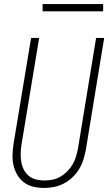

<svg xmlns="http://www.w3.org/2000/svg" viewBox="-20 -923 540 951"><path d="M199 8Q172 8 146 2Q120 -4 99.5 -19Q79 -34 66 -56Q53 -78 47 -103.5Q41 -129 42 -156Q43 -183 47 -210L134 -735H174L86 -204Q83 -183 82.5 -162Q82 -141 85.5 -120.5Q89 -100 98 -82.5Q107 -65 122.5 -52Q138 -39 158.5 -34Q179 -29 200 -29Q220 -29 240 -33Q260 -37 278.5 -47.5Q297 -58 312.5 -73.5Q328 -89 339 -107.5Q350 -126 356 -146Q362 -166 366 -186L456 -735H496L405 -180Q400 -155 392.5 -131Q385 -107 371.5 -85Q358 -63 338.5 -44.5Q319 -26 296 -14Q273 -2 248 3Q223 8 199 8ZM191 -867V-903H491V-867Z"/></svg>

Font: Iosevka Term Curly XLt Obl
Style: Regular
Weight: 200
Italic angle: -9°
Designer: Belleve Invis
Foundry: Belleve Invis
Version: Version 32.3.0